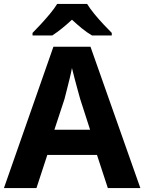

<svg xmlns="http://www.w3.org/2000/svg" viewBox="-20 -954 732 974"><path d="M527 0 472 -168H220L165 0H0L251 -717H439L692 0ZM387 -451Q383 -466 374.5 -496Q366 -526 358 -557.5Q350 -589 345 -609Q341 -586 333.5 -556Q326 -526 319 -498Q312 -470 307 -451L256 -296H437ZM422 -934Q436 -911 458.5 -883.5Q481 -856 505 -830.5Q529 -805 547 -787V-774H447Q421 -789 396 -809.5Q371 -830 345 -854Q319 -830 295 -810.5Q271 -791 245 -774H145V-787Q164 -806 187.5 -831.5Q211 -857 233.5 -884Q256 -911 270 -934Z"/></svg>

Font: Noto Sans Khmer
Style: Bold
Weight: 700
Version: Version 2.003